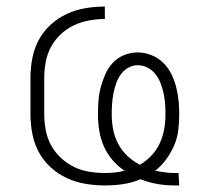

<svg xmlns="http://www.w3.org/2000/svg" viewBox="-20 -558 640 586"><path d="M513 8Q486 8 460 3.5Q434 -1 409 -11Q383 0 355.5 4Q328 8 300 8Q270 8 240.5 3Q211 -2 184 -14.5Q157 -27 134.5 -47.5Q112 -68 98 -94.5Q84 -121 78.5 -150.5Q73 -180 73 -210V-320Q73 -350 78.5 -379.5Q84 -409 98 -435.5Q112 -462 134.5 -482.5Q157 -503 184 -515.5Q211 -528 240.5 -533Q270 -538 300 -538V-500Q276 -500 251.5 -495.5Q227 -491 205 -480.5Q183 -470 165 -453Q147 -436 135.5 -414.5Q124 -393 119.5 -368.5Q115 -344 115 -320V-210Q115 -186 119.5 -161.5Q124 -137 135.5 -115.5Q147 -94 165 -77Q183 -60 205 -49Q227 -38 251.5 -34Q276 -30 300 -30Q315 -30 330 -31.5Q345 -33 360 -37Q339 -51 323 -70Q307 -89 297 -111.5Q287 -134 283 -159Q279 -184 279 -208Q279 -229 280.5 -250Q282 -271 287.5 -291.5Q293 -312 301.5 -331.5Q310 -351 324.5 -366.5Q339 -382 359 -390Q379 -398 400 -398Q421 -398 441.5 -390Q462 -382 477.5 -367Q493 -352 502.5 -333Q512 -314 517.5 -293Q523 -272 525 -251Q527 -230 527 -208Q527 -184 524 -160Q521 -136 511.5 -114Q502 -92 487.5 -72Q473 -52 454 -37Q469 -34 483.5 -32Q498 -30 513 -30Q516 -30 519 -30Q522 -30 525 -30L527 8Q524 8 520 8Q516 8 513 8ZM407 -55Q427 -67 442.5 -83.5Q458 -100 467.5 -120.5Q477 -141 481 -163.5Q485 -186 485 -208Q485 -224 484 -240Q483 -256 479.5 -272Q476 -288 470.5 -303Q465 -318 455 -331Q445 -344 430.5 -351.5Q416 -359 400 -359Q385 -359 371 -351Q357 -343 348 -330Q339 -317 334 -302Q329 -287 326 -271.5Q323 -256 322 -240Q321 -224 321 -208Q321 -185 325.5 -162Q330 -139 341 -118.5Q352 -98 369 -82Q386 -66 407 -55Z"/></svg>

Font: Iosevka Curly XLtEx
Style: Regular
Weight: 200
Width: 7
Monospace: yes
Designer: Belleve Invis
Foundry: Belleve Invis
Version: Version 11.1.0; ttfautohint (v1.8.3)